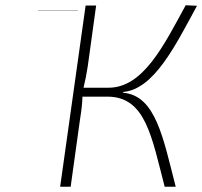

<svg xmlns="http://www.w3.org/2000/svg" viewBox="-20 -711 770 731"><path d="M448 -358 450 -361C567 -372 648 -538 730 -689L687 -691C603 -537 525 -377 393 -377H298C305 -405 309 -427 314 -458L346 -690H306L209 0H249L285 -259C290 -289 293 -315 294 -343H389C534 -343 557 -192 607 0H649C601 -186 573 -348 448 -358ZM276 -672H124L125 -671H276Z"/></svg>

Font: Exo 2 Extra Light
Style: Italic
Weight: 250
Italic angle: -8°
Designer: Natanael Gama
Version: Version 1.001;PS 001.001;hotconv 1.0.88;makeotf.lib2.5.64775